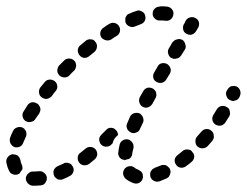

<svg xmlns="http://www.w3.org/2000/svg" viewBox="-26 -560 784 610"><path d="M102 29Q107 29 111 27Q115 25 118 21Q120 18 122 13Q123 9 123 5Q122 -5 114 -11Q107 -17 98 -16Q90 -15 83 -15Q82 -15 80 -15Q71 -16 64 -9Q57 -3 56 6Q56 15 62 22Q68 29 77 30Q80 30 83 30Q93 30 102 29ZM416 21Q425 16 427 8Q429 3 428 -1Q428 -6 426 -10Q424 -14 421 -16Q417 -19 413 -21Q407 -23 403 -26Q400 -29 395 -31Q391 -33 387 -32Q382 -32 378 -30Q374 -28 371 -25Q365 -18 365 -9Q366 0 372 7Q384 17 399 22Q408 25 416 21ZM510 2Q513 -2 514 -6Q516 -10 516 -15Q515 -19 514 -23Q512 -27 508 -30Q505 -33 501 -35Q497 -36 492 -36Q488 -36 484 -34Q475 -30 466 -27Q462 -25 458 -22Q455 -19 453 -15Q451 -11 451 -7Q451 -2 452 2Q455 11 464 15Q472 19 481 16Q492 12 503 7Q507 5 510 2ZM207 -14Q210 -23 205 -31Q203 -35 200 -38Q196 -41 192 -42Q188 -43 183 -43Q179 -43 175 -40Q166 -36 157 -32Q149 -28 145 -20Q142 -11 146 -2Q147 2 151 5Q154 8 158 10Q162 11 167 11Q171 11 175 9Q185 5 196 -1Q204 -5 207 -14ZM25 -5Q20 -4 16 -6Q12 -7 8 -10Q5 -13 3 -17Q-3 -29 -6 -44Q-7 -53 -2 -60Q4 -68 13 -70Q17 -70 22 -69Q26 -68 30 -66Q33 -63 36 -59Q38 -55 39 -51Q40 -43 43 -37Q45 -34 45 -30Q46 -26 45 -22Q41 -17 38 -12Q38 -11 37 -10Q36 -9 35 -8Q34 -8 33 -7Q29 -5 25 -5ZM591 -61Q592 -70 585 -77Q583 -81 579 -83Q575 -85 570 -85Q566 -86 561 -84Q557 -83 554 -80Q546 -73 538 -67Q531 -62 529 -53Q528 -43 534 -36Q536 -32 540 -30Q544 -28 549 -27Q553 -27 557 -28Q562 -29 565 -32Q574 -38 583 -46Q590 -52 591 -61ZM280 -60Q282 -64 283 -68Q283 -73 282 -77Q281 -81 278 -85Q272 -92 263 -93Q253 -94 246 -88Q238 -81 230 -75Q222 -70 221 -61Q220 -51 225 -44Q231 -36 240 -35Q249 -34 257 -39Q266 -46 274 -53Q278 -56 280 -60ZM354 -60Q348 -68 350 -77Q351 -88 354 -100Q356 -109 364 -114Q372 -119 381 -117Q386 -116 389 -113Q393 -110 395 -106Q398 -103 398 -98Q399 -94 398 -89Q395 -79 394 -71Q394 -66 391 -62Q389 -58 385 -56Q385 -56 385 -55Q384 -55 384 -55Q377 -54 370 -51Q370 -51 370 -51Q369 -52 369 -52Q359 -53 354 -60ZM653 -121Q654 -125 653 -130Q653 -134 651 -138Q649 -142 645 -145Q638 -151 629 -150Q620 -149 614 -142Q607 -134 600 -126Q594 -119 595 -110Q595 -100 602 -94Q606 -91 610 -90Q614 -88 619 -89Q623 -89 627 -91Q631 -93 634 -96Q641 -104 649 -113Q651 -117 653 -121ZM5 -114Q5 -109 7 -105Q9 -101 12 -98Q15 -95 19 -93Q28 -90 37 -94Q45 -98 48 -107Q52 -115 56 -125Q58 -129 58 -133Q58 -138 57 -142Q55 -146 52 -150Q49 -153 45 -155Q36 -158 28 -155Q19 -152 15 -143Q10 -133 6 -122Q5 -118 5 -114ZM339 -121Q344 -127 349 -131Q349 -131 349 -131Q349 -131 349 -131Q349 -136 347 -140Q346 -144 342 -147Q336 -154 326 -154Q317 -154 311 -147Q303 -139 296 -132Q293 -129 291 -125Q289 -121 289 -117Q289 -112 291 -108Q292 -104 295 -101Q302 -94 311 -94Q321 -94 327 -100Q330 -103 332 -105Q332 -105 332 -106Q334 -114 339 -121ZM376 -160Q376 -155 378 -151Q379 -147 383 -144Q386 -141 390 -139Q398 -135 407 -139Q416 -142 419 -151Q423 -160 428 -170Q430 -174 430 -178Q430 -183 428 -187Q427 -191 424 -194Q421 -198 417 -200Q408 -203 399 -200Q391 -197 387 -189Q382 -178 378 -168Q376 -164 376 -160ZM705 -198Q705 -202 704 -207Q703 -211 701 -215Q698 -218 694 -220Q686 -225 677 -223Q668 -221 663 -213Q658 -204 652 -195Q647 -187 649 -178Q651 -169 659 -164Q663 -162 667 -161Q672 -160 676 -161Q681 -162 684 -165Q688 -167 690 -171Q696 -180 702 -190Q704 -193 705 -198ZM46 -189Q48 -180 56 -175Q60 -173 65 -172Q69 -172 73 -173Q78 -174 81 -176Q85 -179 87 -183Q93 -191 99 -200Q101 -204 102 -208Q103 -213 102 -217Q101 -221 98 -225Q96 -229 92 -231Q84 -236 75 -235Q66 -233 61 -225Q55 -216 49 -206Q44 -199 46 -189ZM416 -243Q415 -239 417 -234Q418 -230 421 -226Q423 -223 427 -221Q436 -216 444 -219Q453 -222 458 -230L468 -248Q470 -252 471 -257Q471 -261 470 -266Q469 -270 466 -273Q463 -277 459 -279Q451 -283 442 -281Q433 -278 429 -270L418 -251Q416 -247 416 -243ZM737 -272Q734 -281 726 -285Q721 -287 717 -287Q713 -287 708 -286Q704 -284 701 -281Q698 -278 696 -274L694 -271Q690 -263 694 -254Q697 -245 705 -242Q709 -240 714 -239Q718 -239 722 -241Q727 -242 730 -245Q733 -248 735 -252L736 -255Q740 -263 737 -272ZM98 -266Q99 -256 106 -251Q110 -248 114 -247Q118 -245 123 -246Q127 -246 131 -249Q135 -251 138 -254Q144 -263 151 -271Q157 -278 156 -287Q155 -296 148 -302Q144 -305 140 -306Q136 -308 131 -307Q127 -307 123 -305Q119 -303 116 -299Q109 -291 102 -282Q97 -275 98 -266ZM461 -313Q463 -304 471 -300Q479 -295 488 -297Q497 -299 502 -307L513 -325Q518 -333 516 -342Q513 -351 506 -356Q498 -361 488 -359Q479 -357 475 -349L464 -330Q459 -322 461 -313ZM158 -345Q156 -340 156 -336Q156 -331 158 -327Q160 -323 163 -320Q170 -314 179 -314Q189 -314 195 -321Q202 -329 210 -336Q213 -339 214 -343Q216 -347 216 -352Q216 -356 214 -361Q213 -365 209 -368Q203 -374 193 -374Q184 -374 178 -368Q170 -360 162 -352Q159 -349 158 -345ZM508 -391Q510 -381 518 -376Q522 -374 526 -373Q531 -373 535 -374Q540 -375 543 -377Q547 -380 549 -383L561 -402Q566 -409 563 -418Q561 -428 554 -433Q550 -435 545 -436Q541 -436 537 -435Q532 -434 529 -432Q525 -429 522 -426L511 -407Q506 -400 508 -391ZM221 -401Q221 -391 227 -384Q233 -377 242 -376Q251 -376 258 -382Q266 -389 274 -395Q281 -401 282 -411Q283 -420 277 -427Q275 -430 271 -433Q267 -435 262 -435Q258 -436 253 -434Q249 -433 246 -430Q237 -423 229 -416Q222 -410 221 -401ZM293 -458Q291 -449 296 -441Q302 -434 311 -432Q320 -430 328 -435Q336 -441 345 -446Q353 -451 355 -460Q357 -469 352 -477Q347 -485 338 -487Q329 -489 321 -484Q312 -479 303 -472Q295 -467 293 -458ZM560 -486Q560 -487 561 -488Q564 -494 565 -496Q570 -503 579 -505Q589 -507 596 -502Q604 -498 606 -489Q608 -481 604 -473Q601 -468 597 -461Q592 -453 583 -450Q574 -448 566 -453Q558 -457 556 -466Q554 -475 558 -483Q559 -484 559 -484Q559 -485 560 -486ZM378 -513Q375 -509 373 -505Q372 -501 372 -497Q372 -492 373 -488Q377 -479 386 -476Q394 -472 403 -476Q412 -480 421 -483Q430 -486 434 -494Q438 -502 435 -511Q434 -516 431 -519Q428 -522 424 -524Q420 -526 416 -527Q411 -527 407 -525Q396 -522 386 -517Q382 -516 378 -513ZM481 -539Q472 -539 465 -532Q459 -526 459 -516Q459 -507 466 -501Q473 -494 482 -495Q484 -495 487 -495Q494 -495 501 -494Q510 -493 517 -499Q524 -505 525 -515Q526 -524 520 -531Q514 -538 505 -539Q496 -540 487 -540Q484 -540 481 -539Z"/></svg>

Font: FRB American Cursive Dashed Extrabold
Style: Bold Italic
Weight: 800
Italic angle: -25°
Version: Version 2.0;Modular Font Editor K font №1